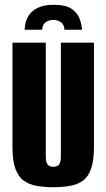

<svg xmlns="http://www.w3.org/2000/svg" viewBox="-20 -769 444 801"><path d="M204 -749Q255 -749 279.5 -731.5Q304 -714 312.5 -690Q321 -666 322 -645H249Q248 -666 234.5 -676Q221 -686 203 -686Q185 -686 171 -676.5Q157 -667 156 -645H83Q83 -673 95.5 -697Q108 -721 134.5 -735Q161 -749 204 -749ZM202 12Q164 12 133 6.5Q102 1 79.5 -15Q57 -31 44.5 -64.5Q32 -98 32 -155V-591H171V-115Q171 -99 175 -89.5Q179 -80 186 -76.5Q193 -73 202 -73Q211 -73 218.5 -76.5Q226 -80 230 -89.5Q234 -99 234 -115V-591H372V-156Q372 -99 360 -65Q348 -31 325.5 -15Q303 1 271.5 6.5Q240 12 202 12Z"/></svg>

Font: Alumni Sans ExtraBold
Style: Regular
Weight: 800
Designer: Robert E. Leuschke
Foundry: Robert E. Leuschke
Version: Version 1.018